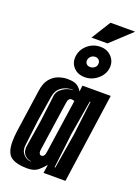

<svg xmlns="http://www.w3.org/2000/svg" viewBox="-160 -919 726 995"><g transform="rotate(20 203.0 -421.5)"><path d="M122 7Q64 7 33.5 -13.5Q3 -34 3 -98Q3 -111 4 -124.5Q5 -138 7 -154L41 -391Q47 -434 66 -457.5Q85 -481 110.5 -490.5Q136 -500 161 -500Q201 -500 217.5 -487Q234 -474 241 -460L245 -494H401L331 0H210L217 -47Q201 -27 180.5 -10Q160 7 122 7ZM128 -33V-35Q112 -35 96 -49Q80 -63 80 -89Q80 -92 80 -95.5Q80 -99 81 -102L104 -245L122 -389Q124 -418 151 -436.5Q178 -455 205 -455V-457Q170 -457 144 -439Q118 -421 112 -383L90 -245L73 -103Q69 -72 87 -52.5Q105 -33 128 -33ZM254 -47H258L290 -240L313 -429H309L277 -240ZM169 -80Q177 -80 182.5 -86.5Q188 -93 190 -110L233 -405L228 -406Q225 -407 222 -407.5Q219 -408 216 -408Q208 -408 202.5 -401.5Q197 -395 195 -378L156 -110Q155 -106 155 -99Q155 -92 158 -87Q161 -80 169 -80ZM241 -539Q201 -539 178 -564.5Q155 -590 160 -626Q165 -664 195 -689.5Q225 -715 265 -715Q303 -715 327 -689Q351 -663 346 -626Q341 -590 310 -564.5Q279 -539 241 -539ZM249 -598Q262 -598 272.5 -606Q283 -614 284 -626Q286 -640 278 -648.5Q270 -657 257 -657Q244 -657 234 -648.5Q224 -640 222 -626Q221 -614 228.5 -606Q236 -598 249 -598ZM204 -744 270 -850H406L292 -744Z"/></g></svg>

Font: Alumni Sans Inline One
Style: Italic
Weight: 400
Italic angle: -8°
Designer: Robert E. Leuschke
Foundry: Robert E. Leuschke
Version: Version 1.100; ttfautohint (v1.8.3)